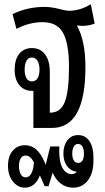

<svg xmlns="http://www.w3.org/2000/svg" viewBox="-20 -593 488 890"><path d="M134.8 0V-171.9H127.9Q91.3 -171.9 69.6 -198.5Q47.9 -225.1 47.9 -270Q47.9 -316.4 69.1 -343.3Q90.3 -370.1 127.9 -370.1Q167 -370.1 189 -340.8Q210.9 -311.5 210.9 -259.8V-70.8H212.9Q261.2 -70.8 280.5 -120.8Q299.8 -170.9 299.8 -282.2Q299.8 -390.1 272.5 -440.2Q245.1 -490.2 178.2 -490.2Q115.2 -490.2 56.2 -459L38.1 -527.8Q107.9 -561 186 -561Q217.3 -561 252 -552Q286.6 -543 299.8 -543Q350.6 -543 400.9 -573.2L418.9 -483.9Q393.6 -473.1 361.8 -473.1Q352.5 -473.1 336.9 -475.1V-474.1Q376 -403.3 376 -282.2Q376 0 221.2 0ZM127.9 -215.8Q145.5 -215.8 154.3 -230.7Q163.1 -245.6 163.1 -271Q163.1 -295.4 154.1 -310.8Q145 -326.2 127.9 -326.2Q110.8 -326.2 102.5 -311Q94.2 -295.9 94.2 -271Q94.2 -246.1 102.5 -231Q110.8 -215.8 127.9 -215.8ZM95.2 276.9Q63 276.9 40 248.5Q17.1 220.2 17.1 175.8Q17.1 130.4 39.3 105.2Q61.5 80.1 96.2 80.1Q153.8 80.1 186 157.2L191.9 170.9L212.9 85.9H254.9Q252 149.9 267.8 181.9Q283.7 213.9 313 213.9Q327.1 213.9 335.9 203.1Q308.6 200.2 291.3 177.5Q273.9 154.8 273.9 119.1Q273.9 82 292.2 57.6Q310.5 33.2 341.8 33.2Q376 33.2 394.5 61Q413.1 88.9 413.1 134.8V152.8Q413.1 210 387.2 243.4Q361.3 276.9 318.8 276.9Q286.1 276.9 261.5 257.6Q236.8 238.3 224.1 207L205.1 270H187L165 220.2Q142.6 276.9 95.2 276.9ZM341.8 162.1Q369.1 162.1 369.1 119.1Q369.1 99.1 362.3 86.7Q355.5 74.2 341.8 74.2Q328.6 74.2 321.8 86.9Q314.9 99.6 314.9 119.1Q314.9 138.2 321.8 150.1Q328.6 162.1 341.8 162.1ZM98.1 229Q117.2 229 126.7 208.3Q136.2 187.5 137.2 159.2Q120.6 127.9 99.1 127.9Q83 127.9 75.4 141.8Q67.9 155.8 67.9 175.8Q67.9 198.2 75.7 213.6Q83.5 229 98.1 229Z"/></svg>

Font: Noto Sans Thai Looped ExtraCond
Style: Regular
Weight: 400
Width: 2
Designer: Sasikarn Vongin, Ben Mitchell
Foundry: The Fontpad Ltd
Version: Version 1.00